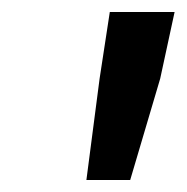

<svg xmlns="http://www.w3.org/2000/svg" viewBox="-20 -691 311 320"><path d="M124 -391H197L247 -560L271 -671H163L146 -560Z"/></svg>

Font: Source Sans Pro Semibold
Style: Italic
Weight: 600
Italic angle: -11°
Designer: Paul D. Hunt
Foundry: Adobe Systems Incorporated
Version: Version 3.006;hotconv 1.0.111;makeotfexe 2.5.65597